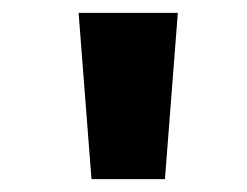

<svg xmlns="http://www.w3.org/2000/svg" viewBox="-20 -749 384 298"><path d="M122 -471H236L256 -729H102Z"/></svg>

Font: Noto Sans Bengali UI ExtraBold
Style: Regular
Weight: 800
Designer: Jelle Bosma - Monotype Design Team
Foundry: Monotype Imaging Inc.
Version: Version 2.003